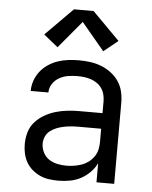

<svg xmlns="http://www.w3.org/2000/svg" viewBox="-56 -841 711 896"><g transform="rotate(5 300.0 -393.5)"><path d="M251 8Q229 8 207 5Q185 2 165 -7Q145 -16 128 -30.5Q111 -45 100 -64.5Q89 -84 84.5 -105.5Q80 -127 80 -149Q80 -177 88 -204.5Q96 -232 115 -253Q134 -274 158.5 -288Q183 -302 210 -310Q237 -318 265 -321Q293 -324 321 -324H429V-379Q429 -395 425 -411Q421 -427 412 -440Q403 -453 389.5 -462.5Q376 -472 361 -477Q346 -482 330 -484Q314 -486 298 -486Q276 -486 254.5 -482.5Q233 -479 213.5 -468.5Q194 -458 181.5 -439Q169 -420 169 -398H86Q86 -423 94.5 -447Q103 -471 118.5 -490.5Q134 -510 155 -524Q176 -538 199.5 -546Q223 -554 248 -557Q273 -560 298 -560Q325 -560 351.5 -556.5Q378 -553 402.5 -543.5Q427 -534 448.5 -518Q470 -502 485 -480Q500 -458 506 -432Q512 -406 512 -379V0H429V-90Q418 -66 398.5 -46.5Q379 -27 355.5 -14.5Q332 -2 305 3Q278 8 251 8ZM282 -65Q301 -65 319 -68Q337 -71 354 -77Q371 -83 385.5 -94Q400 -105 410.5 -120Q421 -135 425 -153Q429 -171 429 -189V-251H321Q304 -251 287 -249.5Q270 -248 253 -244.5Q236 -241 220 -234.5Q204 -228 190.5 -217.5Q177 -207 170 -191Q163 -175 163 -158Q163 -137 173 -117Q183 -97 200.5 -85.5Q218 -74 239.5 -69.5Q261 -65 282 -65ZM193 -612 126 -666 254 -795H346L474 -666L407 -612L300 -740Z"/></g></svg>

Font: Monocode
Style: Regular
Weight: 400
Designer: Belleve Invis
Foundry: Belleve Invis
Version: Version 16.1.0; ttfautohint (v1.8.4)